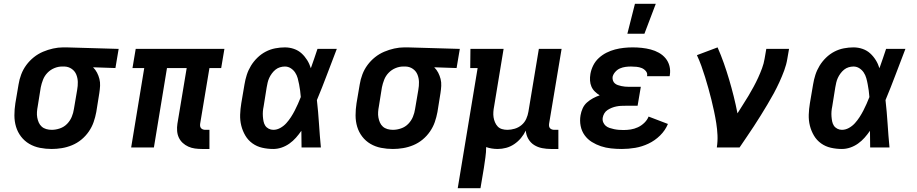

<svg xmlns="http://www.w3.org/2000/svg" viewBox="-20 -778 4840 1013"><path d="M253 8Q221 8 190.5 2Q160 -4 134.5 -19Q109 -34 91 -57.5Q73 -81 64.5 -109.5Q56 -138 56 -169.5Q56 -201 61 -233L78 -333Q82 -359 92 -385.5Q102 -412 119 -435Q136 -458 158.5 -476Q181 -494 207 -505Q233 -516 260 -522Q287 -528 313 -528H331L606 -520L589 -419L471 -423Q484 -410 492 -394.5Q500 -379 504.5 -361.5Q509 -344 508 -325Q507 -306 504 -287L488 -187Q483 -160 474 -134Q465 -108 448.5 -84Q432 -60 409.5 -41.5Q387 -23 360.5 -12Q334 -1 306.5 3.5Q279 8 253 8ZM253 -93Q274 -93 296 -100.5Q318 -108 334 -124.5Q350 -141 358.5 -161.5Q367 -182 370 -203L387 -303Q391 -325 390.5 -345.5Q390 -366 382.5 -384.5Q375 -403 358.5 -414.5Q342 -426 321 -427H307Q287 -427 266.5 -418.5Q246 -410 230.5 -394Q215 -378 207 -357.5Q199 -337 195 -317L179 -217Q176 -202 175 -187Q174 -172 176.5 -158Q179 -144 184.5 -131.5Q190 -119 200 -110Q210 -101 224 -97Q238 -93 253 -93Z M1085 8H1046Q1027 8 1008.5 5.5Q990 3 973.5 -4.5Q957 -12 944 -24Q931 -36 923.5 -52Q916 -68 914.5 -87Q913 -106 916 -125L965 -419H861L792 0H672L741 -419H679L696 -520H1164L1147 -419H1085L1036 -125Q1035 -118 1036 -112Q1037 -106 1041 -101.5Q1045 -97 1051 -95Q1057 -93 1063 -93H1085Z M1422 8Q1392 8 1363.5 1.5Q1335 -5 1312 -21.5Q1289 -38 1274.5 -62.5Q1260 -87 1253 -115Q1246 -143 1247 -173Q1248 -203 1253 -233L1270 -333Q1274 -358 1282 -383Q1290 -408 1304 -431Q1318 -454 1338 -473.5Q1358 -493 1382 -505.5Q1406 -518 1432 -523Q1458 -528 1483 -528Q1508 -528 1531 -520Q1554 -512 1571 -496.5Q1588 -481 1600.5 -461Q1613 -441 1620 -418Q1629 -444 1638 -469.5Q1647 -495 1655 -520H1757Q1731 -453 1705.5 -385Q1680 -317 1652 -250Q1659 -188 1663 -125.5Q1667 -63 1673 0H1571Q1570 -22 1570.5 -44Q1571 -66 1570 -88Q1557 -69 1541.5 -51.5Q1526 -34 1507 -20.5Q1488 -7 1466 0.5Q1444 8 1422 8ZM1422 -93Q1441 -93 1459 -103Q1477 -113 1490.5 -128Q1504 -143 1515 -160Q1526 -177 1535 -194.5Q1544 -212 1552 -230Q1560 -248 1567 -266Q1566 -283 1563.5 -300Q1561 -317 1558 -333.5Q1555 -350 1550.5 -366Q1546 -382 1537 -395.5Q1528 -409 1514 -418Q1500 -427 1483 -427Q1470 -427 1457 -423Q1444 -419 1433.5 -410.5Q1423 -402 1414.5 -390.5Q1406 -379 1400.5 -367Q1395 -355 1392 -342Q1389 -329 1387 -317L1371 -217Q1368 -203 1367 -190Q1366 -177 1367 -163.5Q1368 -150 1370.5 -137.5Q1373 -125 1379.5 -115Q1386 -105 1397.5 -99Q1409 -93 1422 -93Z M2053 8Q2021 8 1990.5 2Q1960 -4 1934.5 -19Q1909 -34 1891 -57.5Q1873 -81 1864.5 -109.5Q1856 -138 1856 -169.5Q1856 -201 1861 -233L1878 -333Q1882 -359 1892 -385.5Q1902 -412 1919 -435Q1936 -458 1958.5 -476Q1981 -494 2007 -505Q2033 -516 2060 -522Q2087 -528 2113 -528H2131L2406 -520L2389 -419L2271 -423Q2284 -410 2292 -394.5Q2300 -379 2304.5 -361.5Q2309 -344 2308 -325Q2307 -306 2304 -287L2288 -187Q2283 -160 2274 -134Q2265 -108 2248.5 -84Q2232 -60 2209.5 -41.5Q2187 -23 2160.5 -12Q2134 -1 2106.5 3.5Q2079 8 2053 8ZM2053 -93Q2074 -93 2096 -100.5Q2118 -108 2134 -124.5Q2150 -141 2158.5 -161.5Q2167 -182 2170 -203L2187 -303Q2191 -325 2190.5 -345.5Q2190 -366 2182.5 -384.5Q2175 -403 2158.5 -414.5Q2142 -426 2121 -427H2107Q2087 -427 2066.5 -418.5Q2046 -410 2030.5 -394Q2015 -378 2007 -357.5Q1999 -337 1995 -317L1979 -217Q1976 -202 1975 -187Q1974 -172 1976.5 -158Q1979 -144 1984.5 -131.5Q1990 -119 2000 -110Q2010 -101 2024 -97Q2038 -93 2053 -93Z M2395 215 2500 -419H2461L2462 -520H2637L2587 -217Q2584 -202 2583 -187.5Q2582 -173 2584 -159.5Q2586 -146 2591.5 -133Q2597 -120 2606 -110.5Q2615 -101 2628.5 -97Q2642 -93 2657 -93Q2676 -93 2696 -99Q2716 -105 2732 -118.5Q2748 -132 2756.5 -151Q2765 -170 2768 -189L2823 -520H2943L2877 -125Q2876 -118 2877 -112Q2878 -106 2882 -101.5Q2886 -97 2892 -95Q2898 -93 2904 -93H2926V8H2887Q2863 8 2840 3.5Q2817 -1 2798 -13Q2779 -25 2767.5 -45Q2756 -65 2754 -89Q2744 -68 2728.5 -49.5Q2713 -31 2693 -17.5Q2673 -4 2650.5 2Q2628 8 2606 8Q2590 8 2574.5 5.5Q2559 3 2545 -2Q2545 25 2541 52.5Q2537 80 2533 108L2515 215Z M3261 8Q3232 8 3204 5Q3176 2 3150.5 -6.5Q3125 -15 3102.5 -29Q3080 -43 3064.5 -64.5Q3049 -86 3043.5 -113.5Q3038 -141 3043 -170Q3046 -188 3054 -206Q3062 -224 3076.5 -237Q3091 -250 3108.5 -259.5Q3126 -269 3144 -275Q3131 -283 3119 -294.5Q3107 -306 3100.5 -321Q3094 -336 3093 -353Q3092 -370 3095 -388Q3099 -411 3110 -433Q3121 -455 3139.5 -472Q3158 -489 3180 -500Q3202 -511 3225 -517Q3248 -523 3271.5 -525.5Q3295 -528 3318 -528Q3342 -528 3366 -525.5Q3390 -523 3413 -517Q3436 -511 3456.5 -499.5Q3477 -488 3491.5 -470.5Q3506 -453 3512 -430Q3518 -407 3514 -382L3513 -376H3394V-377Q3397 -392 3387.5 -403Q3378 -414 3365.5 -419Q3353 -424 3338.5 -425.5Q3324 -427 3309 -427Q3294 -427 3279.5 -425Q3265 -423 3251 -417Q3237 -411 3226 -398.5Q3215 -386 3212 -372Q3211 -362 3214 -353Q3217 -344 3224 -338Q3231 -332 3240 -329Q3249 -326 3258 -324Q3267 -322 3277 -321Q3287 -320 3297 -320H3361L3344 -220H3280Q3268 -220 3256.5 -219.5Q3245 -219 3232.5 -216.5Q3220 -214 3208.5 -209.5Q3197 -205 3186 -198Q3175 -191 3168.5 -180Q3162 -169 3160 -157Q3158 -144 3162.5 -133Q3167 -122 3175.5 -114.5Q3184 -107 3196 -103Q3208 -99 3220 -96.5Q3232 -94 3244.5 -93Q3257 -92 3270 -92Q3289 -92 3308 -95Q3327 -98 3345.5 -106.5Q3364 -115 3379.5 -130Q3395 -145 3402 -163L3504 -124Q3490 -90 3462.5 -63Q3435 -36 3401 -20Q3367 -4 3331.5 2Q3296 8 3261 8ZM3290 -600 3330 -758H3440L3380 -600Z M3762 0Q3767 -33 3765.5 -65Q3764 -97 3759 -128.5Q3754 -160 3747.5 -190.5Q3741 -221 3733.5 -251.5Q3726 -282 3717.5 -312Q3709 -342 3700 -371.5Q3691 -401 3680.5 -430Q3670 -459 3657 -487L3766 -528Q3784 -487 3799 -444.5Q3814 -402 3827 -358Q3840 -314 3851 -270Q3862 -226 3871 -180Q3885 -203 3900 -226Q3915 -249 3929 -272.5Q3943 -296 3956 -320Q3969 -344 3980 -368Q3991 -392 4000.5 -417.5Q4010 -443 4014 -468L4023 -520H4143L4134 -468Q4129 -437 4117.5 -406Q4106 -375 4092 -344.5Q4078 -314 4062 -284.5Q4046 -255 4028.5 -226Q4011 -197 3993.5 -168.5Q3976 -140 3957.5 -112Q3939 -84 3920 -56Q3901 -28 3882 0Z M4422 8Q4392 8 4363.5 1.5Q4335 -5 4312 -21.5Q4289 -38 4274.5 -62.5Q4260 -87 4253 -115Q4246 -143 4247 -173Q4248 -203 4253 -233L4270 -333Q4274 -358 4282 -383Q4290 -408 4304 -431Q4318 -454 4338 -473.5Q4358 -493 4382 -505.5Q4406 -518 4432 -523Q4458 -528 4483 -528Q4508 -528 4531 -520Q4554 -512 4571 -496.5Q4588 -481 4600.5 -461Q4613 -441 4620 -418Q4629 -444 4638 -469.5Q4647 -495 4655 -520H4757Q4731 -453 4705.5 -385Q4680 -317 4652 -250Q4659 -188 4663 -125.5Q4667 -63 4673 0H4571Q4570 -22 4570.5 -44Q4571 -66 4570 -88Q4557 -69 4541.5 -51.5Q4526 -34 4507 -20.5Q4488 -7 4466 0.5Q4444 8 4422 8ZM4422 -93Q4441 -93 4459 -103Q4477 -113 4490.5 -128Q4504 -143 4515 -160Q4526 -177 4535 -194.5Q4544 -212 4552 -230Q4560 -248 4567 -266Q4566 -283 4563.5 -300Q4561 -317 4558 -333.5Q4555 -350 4550.5 -366Q4546 -382 4537 -395.5Q4528 -409 4514 -418Q4500 -427 4483 -427Q4470 -427 4457 -423Q4444 -419 4433.5 -410.5Q4423 -402 4414.5 -390.5Q4406 -379 4400.5 -367Q4395 -355 4392 -342Q4389 -329 4387 -317L4371 -217Q4368 -203 4367 -190Q4366 -177 4367 -163.5Q4368 -150 4370.5 -137.5Q4373 -125 4379.5 -115Q4386 -105 4397.5 -99Q4409 -93 4422 -93Z"/></svg>

Font: Iosevka HT Extended
Style: Bold Italic
Weight: 700
Width: 7
Italic angle: -9°
Monospace: yes
Designer: Belleve Invis
Foundry: Belleve Invis
Version: Version 32.3.0; ttfautohint (v1.8.4)